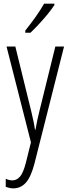

<svg xmlns="http://www.w3.org/2000/svg" viewBox="-20 -784 376 1045"><path d="M15.6 -530.8H63.5L150.9 -174.8Q160.6 -134.3 164.1 -115.5Q167.5 -96.7 170.4 -78.6H173.3Q178.2 -107.9 183.1 -130.6Q188 -153.3 193.8 -176.3L281.2 -530.8H328.6L167 108.4Q147.9 180.7 120.1 210.9Q92.3 241.2 52.2 241.2Q41.5 241.2 32 239Q22.5 236.8 11.2 232.9V189Q29.8 197.8 47.9 197.8Q70.3 197.8 88.4 177.7Q106.4 157.7 121.1 100.6L148.4 -9.3ZM275.9 -764.2V-756.3Q260.7 -732.9 237.8 -705.1Q214.8 -677.2 190.2 -650.9Q165.5 -624.5 146 -606H117.7V-617.7Q149.4 -657.7 174.1 -692.4Q198.7 -727.1 220.2 -764.2Z"/></svg>

Font: Open Sans Condensed Light
Style: Regular
Weight: 300
Width: 3
Designer: Monotype Design Team
Foundry: Monotype Imaging Inc.
Version: Version 3.003; ttfautohint (v1.8.4)